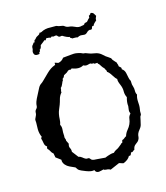

<svg xmlns="http://www.w3.org/2000/svg" viewBox="-118 -986 850 982"><g transform="rotate(-15 307.5 -495.5)"><path d="M40 -425.8 39.1 -440.4Q40 -445.3 43.5 -451.7Q46.9 -458 48.8 -463.4Q50.8 -468.8 50.8 -474.6Q50.8 -485.4 57.6 -492.2Q64.5 -499 64.5 -507.8Q64.5 -516.6 68.4 -528.3Q72.3 -540 84 -561.5Q95.7 -583 99.1 -590.8Q102.5 -598.6 107.9 -604.5Q113.3 -610.4 117.7 -612.8Q122.1 -615.2 132.3 -625.5Q142.6 -635.7 163.6 -656.2Q184.6 -676.8 207 -684.6Q211.9 -687.5 210.4 -689.9Q209 -692.4 210.9 -697.3L228.5 -691.4Q247.1 -694.3 258.8 -710.9Q275.4 -711.9 297.4 -714.8Q319.3 -717.8 334 -714.8Q348.6 -711.9 353 -710Q357.4 -708 361.8 -706.1Q366.2 -704.1 370.1 -704.6Q374 -705.1 387.7 -699.2Q401.4 -693.4 417 -691.4Q432.6 -689.5 442.4 -684.1Q452.1 -678.7 458 -672.9Q463.9 -667 470.2 -662.1Q476.6 -657.2 483.9 -652.8Q491.2 -648.4 494.1 -645.5Q497.1 -642.6 498 -639.2Q499 -635.7 501.5 -633.3Q503.9 -630.9 508.3 -625.5Q512.7 -620.1 517.6 -615.2Q517.6 -610.4 520 -606Q522.5 -601.6 521.5 -595.7Q525.4 -590.8 530.3 -587.4Q535.2 -584 533.2 -576.2Q546.9 -567.4 550.3 -550.8Q553.7 -534.2 555.7 -524.4Q557.6 -514.6 562.5 -506.8Q563.5 -501 563 -494.6Q562.5 -488.3 566.4 -476.6Q570.3 -464.8 569.8 -452.6Q569.3 -440.4 575.2 -430.7Q569.3 -415 570.8 -393.6Q572.3 -372.1 571.3 -365.2L568.4 -344.7V-329.1Q568.4 -326.2 562.5 -317.4Q560.5 -311.5 558.6 -298.8L554.7 -282.2Q552.7 -268.6 542.5 -256.3Q532.2 -244.1 529.3 -235.4Q526.4 -226.6 526.4 -220.2Q526.4 -213.9 521.5 -205.1Q516.6 -196.3 503.9 -188Q491.2 -179.7 489.3 -162.1Q484.4 -160.2 480 -155.8Q475.6 -151.4 468.8 -153.3Q466.8 -145.5 463.9 -141.1Q460.9 -136.7 454.1 -138.7Q444.3 -119.1 417 -109.4L395.5 -116.2L345.7 -94.7Q336.9 -100.6 325.7 -100.6Q314.5 -100.6 310.5 -105.5Q305.7 -104.5 298.8 -102.5Q270.5 -93.8 264.6 -114.3Q250 -109.4 222.2 -120.1Q194.3 -130.9 188.5 -135.3Q182.6 -139.6 180.2 -144.5Q177.7 -149.4 174.8 -152.3Q141.6 -166 132.8 -173.8Q113.3 -189.5 115.2 -209Q107.4 -213.9 102.1 -218.8Q96.7 -223.6 88.9 -228.5Q86.9 -243.2 85 -250Q76.2 -256.8 72.3 -265.6Q68.4 -274.4 60.5 -281.2Q58.6 -286.1 62.5 -293.9Q51.8 -298.8 49.3 -314.5Q46.9 -330.1 44.4 -336.9Q42 -343.8 48.8 -347.7Q39.1 -369.1 39.1 -391.1Q39.1 -413.1 40 -425.8ZM521.5 -431.6Q513.7 -446.3 513.7 -462.9Q514.6 -481.4 505.4 -502.4Q496.1 -523.4 498 -534.2Q490.2 -539.1 479 -557.6Q467.8 -576.2 457 -583Q458 -588.9 454.1 -593.8Q450.2 -598.6 449.2 -603.5Q441.4 -610.4 437 -617.7Q432.6 -625 429.7 -628.9Q426.8 -632.8 423.8 -634.3Q420.9 -635.7 422.9 -639.6Q412.1 -640.6 410.6 -639.6Q409.2 -638.7 406.2 -639.6Q401.4 -644.5 397.5 -643.1Q393.6 -641.6 384.8 -646.5Q377 -644.5 368.2 -642.6Q359.4 -640.6 347.7 -646.5Q325.2 -631.8 286.1 -646.5Q282.2 -640.6 277.8 -642.1Q273.4 -643.6 269 -641.6Q264.6 -639.6 262.2 -636.7Q259.8 -633.8 256.3 -631.8Q252.9 -629.9 248 -627.4Q243.2 -625 240.2 -623Q236.3 -612.3 232.9 -610.4Q229.5 -608.4 228.5 -607.4Q228.5 -597.7 226.6 -597.2Q224.6 -596.7 219.7 -583.5Q214.8 -570.3 207 -564.5Q208 -558.6 205.6 -552.7Q203.1 -546.9 205.1 -542Q192.4 -527.3 188.5 -511.7Q184.6 -496.1 179.7 -482.9Q174.8 -469.7 170.4 -460Q166 -450.2 163.6 -438Q161.1 -425.8 160.6 -411.1Q160.2 -396.5 155.3 -382.8Q162.1 -372.1 160.6 -356Q159.2 -339.8 160.2 -330.6Q161.1 -321.3 160.2 -318.4Q159.2 -315.4 162.1 -308.1Q165 -300.8 164.1 -299.8Q163.1 -298.8 164.6 -295.4Q166 -292 168.5 -287.6Q170.9 -283.2 172.9 -278.3Q168 -264.6 173.3 -255.4Q178.7 -246.1 177.7 -234.4Q184.6 -225.6 190.4 -217.8Q196.3 -210 203.1 -201.2Q213.9 -199.2 221.2 -192.9Q228.5 -186.5 234.9 -183.1Q241.2 -179.7 246.1 -180.7Q254.9 -182.6 260.3 -173.8Q265.6 -165 287.1 -165L335.9 -161.1Q336.9 -161.1 340.3 -163.1Q343.8 -165 350.6 -167Q357.4 -168.9 365.2 -171.4Q373 -173.8 383.8 -173.8Q390.6 -181.6 400.4 -186Q410.2 -190.4 415.5 -195.3Q420.9 -200.2 425.8 -203.6Q430.7 -207 434.6 -211.9Q439.5 -210.9 439.9 -216.8Q440.4 -222.7 442.4 -225.6Q450.2 -227.5 455.1 -232.4Q460 -237.3 465.8 -239.3Q470.7 -255.9 481.4 -268.6Q492.2 -281.2 498 -294.4Q503.9 -307.6 505.4 -321.3Q506.8 -335 517.6 -345.7Q512.7 -356.4 514.2 -367.2Q515.6 -377.9 516.6 -385.7Q513.7 -405.3 521.5 -431.6ZM441.4 -883.8Q452.1 -888.7 453.1 -895.5Q463.9 -894.5 468.8 -888.2Q473.6 -881.8 477.5 -874Q475.6 -868.2 473.1 -863.8Q470.7 -859.4 471.7 -851.6Q465.8 -845.7 460 -840.8Q454.1 -835.9 452.1 -828.1Q444.3 -830.1 442.4 -824.2Q440.4 -818.4 438.5 -813.5Q433.6 -813.5 432.1 -812.5Q430.7 -811.5 425.8 -813.5Q423.8 -811.5 420.9 -811.5Q418 -811.5 409.7 -803.2Q401.4 -794.9 392.1 -796.4Q382.8 -797.9 375.5 -797.9Q368.2 -797.9 357.4 -792Q351.6 -793.9 344.7 -793.9H329.1Q327.1 -796.9 322.8 -798.3Q318.4 -799.8 319.3 -804.7Q306.6 -805.7 283.2 -820.3Q276.4 -821.3 274.4 -819.8Q272.5 -818.4 267.6 -819.8Q262.7 -821.3 260.7 -824.7Q258.8 -828.1 253.9 -830.1Q246.1 -830.1 242.7 -828.6Q239.3 -827.1 234.4 -829.6Q229.5 -832 228 -829.1Q226.6 -826.2 221.7 -826.2Q216.8 -829.1 212.4 -828.6Q208 -828.1 204.1 -830.1Q199.2 -828.1 197.3 -822.8Q195.3 -817.4 189.5 -822.3Q186.5 -818.4 164.1 -801.8Q166 -796.9 163.6 -795.9Q161.1 -794.9 162.1 -790Q160.2 -788.1 158.7 -785.2Q157.2 -782.2 153.3 -781.2Q155.3 -773.4 150.9 -771Q146.5 -768.6 147.5 -760.7Q125 -755.9 119.6 -766.6Q114.3 -777.3 117.7 -786.1Q121.1 -794.9 120.1 -798.8Q120.1 -808.6 125.5 -814Q130.9 -819.3 131.3 -822.3Q131.8 -825.2 137.7 -824.2Q139.6 -827.1 139.2 -829.6Q138.7 -832 141.6 -835.9Q146.5 -837.9 148.9 -841.8Q151.4 -845.7 156.2 -849.1Q161.1 -852.5 167.5 -855.5Q173.8 -858.4 174.8 -866.2Q176.8 -863.3 185.5 -866.2Q208 -878.9 235.4 -877H261.7Q266.6 -877.9 272.5 -875Q278.3 -872.1 287.1 -871.1Q295.9 -870.1 300.3 -868.7Q304.7 -867.2 308.1 -864.3Q311.5 -861.3 317.4 -858.9Q323.2 -856.4 331.1 -856Q338.9 -855.5 346.7 -852.5Q354.5 -849.6 358.4 -847.7Q376 -837.9 394.5 -843.8Q408.2 -843.8 411.1 -853.5Q420.9 -854.5 423.8 -856.4Q426.8 -858.4 431.2 -864.3Q435.5 -870.1 439 -871.6Q442.4 -873 441.4 -883.8Z"/></g></svg>

Font: Mountains of Christmas
Style: Bold
Weight: 700
Designer: Crystal Kluge
Foundry: Font Diner, Inc DBA Tart Workshop
Version: Version 1.002